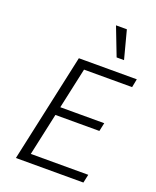

<svg xmlns="http://www.w3.org/2000/svg" viewBox="-164 -1002 891 1096"><g transform="rotate(20 282.0 -453.5)"><path d="M479 0H69L212 -658H564L554 -607H262L141 -51H490ZM156 -308 167 -359H475L464 -308ZM413 -736 347 -907H413L458 -736Z"/></g></svg>

Font: Ysabeau Infant Light
Style: Italic
Weight: 300
Italic angle: -12°
Designer: Christian Thalmann (Catharsis Fonts)
Version: Version 2.001;gftools[0.9.30]; featfreeze: ss01,ss02,lnum